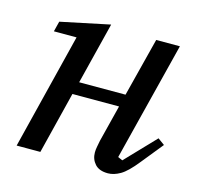

<svg xmlns="http://www.w3.org/2000/svg" viewBox="-85 -619 739 720"><g transform="rotate(15 284.5 -259.0)"><path d="M393 12Q359 12 342.5 -6.5Q326 -25 326 -51Q326 -62 328.5 -74.5Q331 -87 333 -98L369 -241H188L128 0H36L148 -450H60L70 -490L261 -530L201 -290H381L439 -518H531L415 -57L433 -49L543 -164L569 -145L501 -61Q466 -17 441 -2.5Q416 12 393 12Z"/></g></svg>

Font: IBM Plex Serif Text
Style: Italic
Weight: 450
Italic angle: -14°
Designer: Mike Abbink, Paul van der Laan, Pieter van Rosmalen
Foundry: Bold Monday
Version: Version 3.001